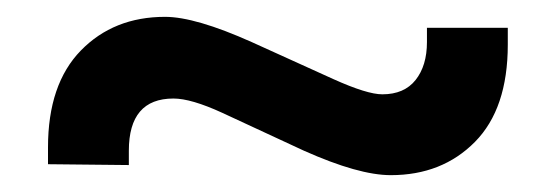

<svg xmlns="http://www.w3.org/2000/svg" viewBox="-20 -454 660 228"><path d="M444 -246Q406 -246 341 -275L244 -320Q207 -337 186 -337Q133 -337 133 -275V-258L37 -259V-279Q37 -354 76 -394Q115 -434 176 -434Q212 -434 279 -404L376 -360Q416 -342 434 -342Q460 -342 473.5 -359Q487 -376 487 -404V-421H583V-401Q583 -325 544 -285.5Q505 -246 444 -246Z"/></svg>

Font: TASA Orbiter Display Medium
Style: Regular
Weight: 500
Designer: Weizhong Zhang
Version: Version 1.000;Glyphs 3.1.2 (3151)